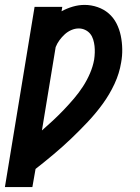

<svg xmlns="http://www.w3.org/2000/svg" viewBox="-51 -558 571 783"><path d="M-31 205 90 -530H203L200 -512Q222 -524 246 -531Q270 -538 294 -538Q321 -538 347 -529Q373 -520 392.5 -503Q412 -486 424 -462.5Q436 -439 441.5 -412.5Q447 -386 447.5 -358Q448 -330 443 -303Q436 -259 416 -216Q396 -173 368 -134.5Q340 -96 307 -61Q274 -26 239.5 7Q205 40 168 71Q131 102 94 131L81 205ZM120 -26Q143 -46 165.5 -67Q188 -88 209.5 -110.5Q231 -133 251 -156.5Q271 -180 287.5 -205.5Q304 -231 316 -259Q328 -287 333 -315Q335 -329 335.5 -343Q336 -357 334.5 -370.5Q333 -384 329 -397Q325 -410 317 -420Q309 -430 296.5 -436Q284 -442 270 -442Q255 -442 240 -435.5Q225 -429 213 -418Q201 -407 191.5 -394Q182 -381 176 -366Z"/></svg>

Font: Iosevka Curly Oblique
Style: Bold
Weight: 700
Italic angle: -9°
Monospace: yes
Designer: Belleve Invis
Foundry: Belleve Invis
Version: Version 11.1.0; ttfautohint (v1.8.3)